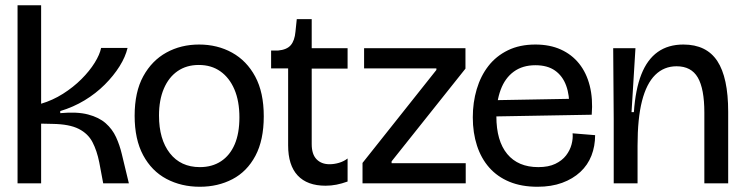

<svg xmlns="http://www.w3.org/2000/svg" viewBox="-20 -700 2841 733"><path d="M47 0V-680H137V-304Q181 -317 220.5 -342Q260 -367 291 -398Q322 -429 341.5 -460.5Q361 -492 366 -517H467Q459 -483 436.5 -447Q414 -411 380 -377Q346 -343 303 -317Q260 -291 210 -276V-268Q274 -274 316 -263Q358 -252 383.5 -229.5Q409 -207 423 -176.5Q437 -146 445 -112L472 0H374L359 -80Q350 -125 333 -157.5Q316 -190 280.5 -208Q245 -226 181 -227L137 -228V0Z M743 13Q672 13 615.5 -17Q559 -47 526.5 -107.5Q494 -168 494 -258Q494 -349 527 -409Q560 -469 615.5 -499.5Q671 -530 740 -530Q810 -530 866 -499Q922 -468 954.5 -407.5Q987 -347 987 -256Q987 -165 955 -105Q923 -45 867.5 -16Q812 13 743 13ZM743 -62Q790 -62 824 -84.5Q858 -107 876 -149Q894 -191 894 -252Q894 -314 875 -358.5Q856 -403 821.5 -427.5Q787 -452 739 -452Q692 -452 658 -428.5Q624 -405 605.5 -361.5Q587 -318 587 -259Q587 -168 628.5 -115Q670 -62 743 -62Z M1223 9Q1153 9 1116.5 -30Q1080 -69 1080 -145V-439H1015V-507H1041Q1075 -510 1090 -527.5Q1105 -545 1108 -579L1113 -627H1170V-516H1307V-438H1170V-150Q1170 -111 1188.5 -92Q1207 -73 1238 -73Q1256 -73 1274.5 -78.5Q1293 -84 1307 -95V-7Q1285 1 1264.5 5Q1244 9 1223 9Z M1364 0V-78L1646 -433V-439H1370V-516H1757V-438L1475 -84V-77H1758V0Z M2032 13Q1971 13 1925 -6Q1879 -25 1848 -60Q1817 -95 1801 -144Q1785 -193 1785 -252Q1785 -309 1800 -359.5Q1815 -410 1844.5 -448Q1874 -486 1919 -508Q1964 -530 2024 -530Q2079 -530 2121 -511Q2163 -492 2191 -457Q2219 -422 2231.5 -372.5Q2244 -323 2239 -262L1841 -255V-317L2172 -323L2153 -287Q2155 -336 2141.5 -373Q2128 -410 2099 -430.5Q2070 -451 2024 -451Q1975 -451 1941.5 -426.5Q1908 -402 1891.5 -357.5Q1875 -313 1875 -256Q1875 -162 1916.5 -112Q1958 -62 2035 -62Q2074 -62 2100 -74.5Q2126 -87 2141 -106.5Q2156 -126 2162 -148.5Q2168 -171 2166 -191L2252 -184Q2252 -142 2238 -106Q2224 -70 2195.5 -43.5Q2167 -17 2126 -2Q2085 13 2032 13Z M2323 0V-245L2321 -516H2406L2391 -272H2400Q2406 -359 2428.5 -416Q2451 -473 2491 -501.5Q2531 -530 2589 -530Q2677 -530 2718.5 -467Q2760 -404 2760 -273V0H2669V-270Q2669 -361 2644 -404Q2619 -447 2563 -447Q2515 -447 2481.5 -414Q2448 -381 2431 -314.5Q2414 -248 2414 -144V0Z"/></svg>

Font: Bricolage Grotesque 96pt ExtraBold 96pt
Style: Regular
Weight: 400
Version: Version 1.001;gftools[0.9.33.dev8+g029e19f]